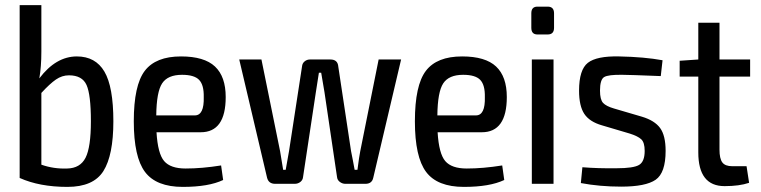

<svg xmlns="http://www.w3.org/2000/svg" viewBox="-20 -720 2980 752"><path d="M281 -499Q354 -499 389 -439.5Q424 -380 424 -245Q424 -112 385 -50Q346 12 244 12Q135 12 57 -23V-700H142V-518Q142 -458 134 -413Q199 -499 281 -499ZM243 -60Q294 -61 315 -102Q336 -143 336 -245Q336 -349 319 -387Q302 -425 250 -425Q223 -425 199 -408.5Q175 -392 142 -356V-75Q190 -58 243 -60Z M707 -60Q771 -60 846 -72L854 -15Q797 12 696 12Q592 12 548 -46.5Q504 -105 504 -245Q504 -386 547 -442.5Q590 -499 689 -499Q780 -499 822 -459.5Q864 -420 864 -340Q864 -202 766 -202H593Q598 -118 623 -89Q648 -60 707 -60ZM693 -427Q637 -427 615 -393.5Q593 -360 592 -268H743Q780 -268 778 -340Q779 -387 760 -407Q741 -427 693 -427Z M1551 -487 1442 -24Q1437 0 1411 0H1333Q1321 0 1311 -7.5Q1301 -15 1300 -27L1251 -358Q1240 -424 1238 -435H1229L1217 -358L1167 -27Q1166 -15 1156.5 -7.5Q1147 0 1134 0H1058Q1032 0 1026 -24L917 -487H1004L1077 -128Q1088 -59 1089 -55H1099L1112 -128L1163 -460Q1164 -472 1173 -479.5Q1182 -487 1194 -487H1274Q1303 -487 1305 -459L1355 -128Q1357 -117 1362 -92.5Q1367 -68 1369 -55H1380Q1387 -109 1391 -128L1463 -487Z M1808 -60Q1872 -60 1947 -72L1955 -15Q1898 12 1797 12Q1693 12 1649 -46.5Q1605 -105 1605 -245Q1605 -386 1648 -442.5Q1691 -499 1790 -499Q1881 -499 1923 -459.5Q1965 -420 1965 -340Q1965 -202 1867 -202H1694Q1699 -118 1724 -89Q1749 -60 1808 -60ZM1794 -427Q1738 -427 1716 -393.5Q1694 -360 1693 -268H1844Q1881 -268 1879 -340Q1880 -387 1861 -407Q1842 -427 1794 -427Z M2085 -694H2125Q2150 -694 2150 -668V-611Q2150 -585 2125 -585H2085Q2061 -585 2061 -611V-668Q2061 -694 2085 -694ZM2148 0H2063V-487H2148Z M2405 -499Q2504 -497 2575 -484L2568 -422Q2443 -427 2418 -427Q2362 -428 2346 -418Q2330 -408 2330 -365Q2330 -330 2342 -317Q2354 -304 2385 -295L2494 -263Q2544 -248 2565.5 -218.5Q2587 -189 2587 -129Q2587 -43 2548 -16Q2509 11 2413 11Q2329 11 2255 -3L2261 -65Q2323 -60 2395 -61Q2461 -61 2483 -74Q2505 -87 2505 -129Q2505 -162 2491.5 -174.5Q2478 -187 2446 -197L2338 -229Q2289 -243 2268.5 -274Q2248 -305 2248 -365Q2248 -447 2282.5 -474Q2317 -501 2405 -499Z M2798 -420V-134Q2798 -99 2809 -84Q2820 -69 2848 -69H2904L2914 -4Q2876 9 2818 9Q2715 9 2715 -123V-420H2642V-482L2715 -487V-631H2798V-487H2918V-420Z"/></svg>

Font: exo2condensed_r
Style: Regular
Weight: 400
Width: 3
Designer: Natanael Gama
Version: Version 1.001;PS 001.001;hotconv 1.0.70;makeotf.lib2.5.58329